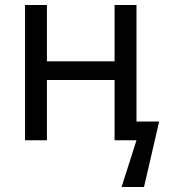

<svg xmlns="http://www.w3.org/2000/svg" viewBox="-20 -556 668 761"><path d="M166 0V-238.8H434.1V0H521L461.9 185.1H550.8L610.8 -74.2H521V-536.1H434.1V-313H166V-536.1H79.1V0Z"/></svg>

Font: Avrile Sans
Style: Regular
Weight: 400
Designer: Monotype Design Team, Google (font), Stefan Peev (BGR Cyrillic), Cristiano Sobral (main changes)
Foundry: The Avrile Sans Project Authors
Version: Version 3.110